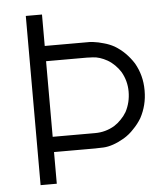

<svg xmlns="http://www.w3.org/2000/svg" viewBox="-52 -754 706 808"><g transform="rotate(-5 301.5 -349.5)"><path d="M155.3 -574.2Q173.8 -574.2 193.4 -574.2Q212.9 -574.2 231.4 -574.2Q246.1 -574.2 260.7 -574.2Q275.4 -574.2 289.1 -574.2Q293.9 -574.2 298.8 -574.2Q303.7 -574.2 308.6 -574.2Q317.4 -574.2 323.2 -574.2Q329.1 -574.2 332 -574.2Q338.9 -574.2 345.7 -574.2Q351.6 -574.2 358.4 -573.2Q381.8 -570.3 404.3 -563.5Q426.8 -557.6 448.2 -545.9Q472.7 -531.2 492.2 -511.7Q511.7 -492.2 527.3 -467.8Q557.6 -415 557.6 -352.5Q557.6 -350.6 557.6 -349.6Q557.6 -289.1 529.3 -236.3Q514.6 -211.9 495.1 -192.4Q476.6 -171.9 452.1 -157.2Q403.3 -128.9 364.3 -127Q325.2 -126 332 -126Q310.5 -126 288.1 -126Q265.6 -126 243.2 -126Q228.5 -126 213.9 -126Q199.2 -126 184.6 -126Q176.8 -126 169.9 -126Q162.1 -126 155.3 -126Q155.3 -112.3 155.3 -98.6Q155.3 -85.9 155.3 -72.3Q155.3 -62.5 155.3 -51.8Q155.3 -41 155.3 -31.2Q155.3 -21.5 155.3 -11.7Q155.3 -2 155.3 7.8Q153.3 7.8 151.4 7.8Q149.4 7.8 147.5 7.8Q141.6 7.8 135.7 7.8Q129.9 7.8 123 7.8Q119.1 7.8 115.2 7.8Q111.3 7.8 106.4 7.8Q101.6 7.8 96.7 7.8Q91.8 7.8 86.9 7.8Q86.9 5.9 86.9 3.9Q86.9 2 86.9 0Q86.9 -80.1 86.9 -159.2Q86.9 -238.3 86.9 -318.4Q86.9 -373 86.9 -427.7Q86.9 -482.4 86.9 -537.1Q86.9 -579.1 86.9 -622.1Q86.9 -665 86.9 -707Q88.9 -707 90.8 -707Q92.8 -707 94.7 -707Q100.6 -707 106.4 -707Q112.3 -707 118.2 -707Q123 -707 127 -707Q130.9 -707 134.8 -707Q139.6 -707 145.5 -707Q150.4 -707 155.3 -707Q155.3 -706.1 155.3 -704.1Q155.3 -702.1 155.3 -700.2Q155.3 -684.6 155.3 -669.9Q155.3 -654.3 155.3 -639.6Q155.3 -628.9 155.3 -619.1Q155.3 -608.4 155.3 -597.7Q155.3 -594.7 155.3 -590.8Q155.3 -587.9 155.3 -584Q155.3 -582 155.3 -579.1Q155.3 -577.1 155.3 -574.2ZM155.3 -509.8Q155.3 -492.2 155.3 -474.6Q155.3 -457 155.3 -439.5Q155.3 -413.1 155.3 -386.7Q155.3 -361.3 155.3 -335Q155.3 -298.8 155.3 -262.7Q155.3 -226.6 155.3 -190.4Q164.1 -190.4 172.9 -190.4Q181.6 -190.4 190.4 -190.4Q205.1 -190.4 219.7 -190.4Q234.4 -190.4 248 -190.4Q291 -190.4 335 -190.4Q378.9 -190.4 417 -212.9Q433.6 -223.6 446.3 -237.3Q460 -251 469.7 -267.6Q490.2 -306.6 490.2 -352.5Q490.2 -397.5 467.8 -436.5Q458 -452.1 444.3 -465.8Q430.7 -479.5 414.1 -489.3Q380.9 -507.8 352.5 -508.8Q324.2 -509.8 332 -509.8Q321.3 -509.8 309.6 -509.8Q298.8 -509.8 287.1 -509.8Q271.5 -509.8 256.8 -509.8Q241.2 -509.8 225.6 -509.8Q210.9 -509.8 197.3 -509.8Q183.6 -509.8 168.9 -509.8Q166 -509.8 162.1 -509.8Q158.2 -509.8 155.3 -509.8Z"/></g></svg>

Font: LeFont
Style: Light
Weight: 300
Designer: Leryon MEDIA
Version: Version 1.0